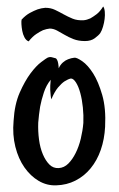

<svg xmlns="http://www.w3.org/2000/svg" viewBox="-20 -555 362 586"><path d="M300.8 -168Q298.8 -129.9 287.6 -97.7Q276.4 -65.4 256.8 -41.5Q237.3 -17.6 210.4 -3.9Q183.6 9.8 151.4 10.7Q123 11.7 98.1 -2.9Q73.2 -17.6 54.7 -43.9Q36.1 -70.3 26.9 -106.9Q17.6 -143.6 21.5 -186.5Q24.4 -236.3 40 -272Q55.7 -307.6 73.2 -331.1Q90.8 -354.5 106 -365.7Q121.1 -377 125 -378.9Q131.8 -381.8 137.7 -380.4Q143.6 -378.9 150.4 -377Q152.3 -376 154.3 -372.1Q158.2 -365.2 159.2 -346.7Q164.1 -357.4 171.9 -364.3Q179.7 -371.1 187.5 -374Q197.3 -377.9 207 -378.9Q213.9 -379.9 231 -368.2Q248 -356.4 264.2 -331.1Q280.3 -305.7 292 -265.1Q303.7 -224.6 300.8 -168ZM234.4 -179.7Q235.4 -203.1 232.9 -227.1Q230.5 -251 225.1 -271Q219.7 -291 211.9 -303.2Q204.1 -315.4 196.3 -315.4Q187.5 -313.5 176.8 -306.6Q168 -300.8 157.2 -288.1Q146.5 -275.4 136.7 -252Q135.7 -254.9 134.8 -262.7Q133.8 -269.5 133.3 -280.8Q132.8 -292 134.8 -311.5Q121.1 -294.9 113.8 -272.5Q106.4 -250 102.5 -229.5Q98.6 -205.1 96.7 -180.7Q95.7 -154.3 99.1 -128.9Q102.5 -103.5 110.8 -84Q119.1 -64.5 130.9 -52.7Q142.6 -41 159.2 -42Q175.8 -43 188.5 -55.7Q201.2 -68.4 210.9 -87.9Q220.7 -107.4 226.6 -131.8Q232.4 -156.2 234.4 -179.7ZM235.4 -493.2Q245.1 -494.1 255.9 -499Q264.6 -503.9 274.9 -511.7Q285.2 -519.5 294.9 -535.2Q298.8 -530.3 299.8 -519.5Q300.8 -508.8 299.3 -497.1Q297.9 -485.4 294.4 -473.6Q291 -461.9 286.1 -454.1Q281.2 -447.3 269.5 -438.5Q257.8 -429.7 239.3 -429.7Q219.7 -429.7 204.6 -435.5Q189.5 -441.4 177.2 -448.7Q165 -456.1 153.8 -461.9Q142.6 -467.8 131.8 -467.8Q122.1 -466.8 111.3 -462.9Q102.5 -459 90.8 -451.2Q79.1 -443.4 67.4 -428.7Q59.6 -431.6 54.7 -440.9Q49.8 -450.2 47.9 -460.9Q45.9 -471.7 45.4 -481Q44.9 -490.2 45.9 -495.1Q58.6 -508.8 71.3 -515.6Q84 -522.5 94.7 -526.4Q106.4 -530.3 118.2 -531.2Q134.8 -531.2 147.9 -524.9Q161.1 -518.6 174.3 -511.2Q187.5 -503.9 201.7 -498Q215.8 -492.2 235.4 -493.2Z"/></svg>

Font: Rancho
Style: Regular
Weight: 400
Designer: Font Diner, Inc
Foundry: Font Diner, Inc
Version: Version 1.000